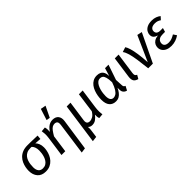

<svg xmlns="http://www.w3.org/2000/svg" viewBox="130 -1950 3303 3303"><g transform="rotate(-45 1781.0 -298.5)"><path d="M348 -533.1Q378 -533.1 409.6 -532.6Q441.1 -532.1 473.2 -531.1Q505.2 -530.1 534.8 -529.1Q564.3 -528.1 589.5 -527.1L582.3 -452.4L466.6 -460.4Q491.5 -437.5 507.9 -398.1Q524.3 -358.7 524.3 -305.8Q524.3 -270.8 515.8 -228.3Q507.3 -185.8 488.3 -143.4Q469.3 -100.9 437.7 -65.9Q406.2 -30.9 361.1 -9.4Q316.1 12.1 254 12.1Q155.9 12.1 103.8 -48.4Q51.6 -108.9 51.6 -206Q51.6 -246.1 60.1 -290.6Q68.6 -335.1 88.2 -378.1Q107.7 -421.1 141.7 -456.1Q175.8 -491.1 226.8 -512.1Q277.9 -533.1 348 -533.1ZM377.8 -463.5H347.9Q298.1 -463.5 263.7 -447Q229.4 -430.6 206.9 -403.2Q184.5 -375.8 172.1 -340.9Q159.6 -306 154.6 -268.5Q149.6 -231.1 149.6 -195Q149.6 -131.3 177.5 -96.9Q205.3 -62.6 257.1 -62.6Q297.9 -62.6 327.3 -80.1Q356.7 -97.6 376.1 -126.5Q395.5 -155.5 407 -190.5Q418.4 -225.5 423.4 -260.4Q428.4 -295.4 428.4 -324.3Q428.4 -375 414.5 -409.8Q400.6 -444.6 377.8 -463.5Z M961.5 -539.1Q1035.3 -539.1 1070.3 -494.7Q1105.3 -450.2 1094.3 -375.2L1010.3 204.1L920.2 216.1L1001.2 -367.7Q1009.2 -426.5 991.3 -446.4Q973.4 -466.3 938.6 -466.3Q910.8 -466.3 886.4 -452.3Q862.1 -438.4 837.2 -406Q812.3 -373.6 780.4 -318.7L735.5 0H643.5L694.5 -360.4Q702.5 -418.1 700.5 -457.1Q698.5 -496.1 692.5 -529L775.5 -537.1Q779.5 -527.1 782 -513.1Q784.5 -499.1 785.5 -477.2Q786.5 -455.2 783.5 -422.3Q810.5 -464.3 839 -489.8Q867.5 -515.2 898 -527.2Q928.5 -539.1 961.5 -539.1ZM887.6 -606 953.7 -812.5 1049.6 -794.3 953.2 -594.9Z M1686.3 -527.1 1637.3 -177.1Q1629.3 -118 1630.3 -74Q1631.3 -30 1637.3 2L1552.4 10.1Q1543.4 -17.8 1541.9 -38.8Q1540.4 -59.7 1541.4 -84.7Q1516.4 -48.7 1477.1 -18.4Q1437.8 12 1385 12Q1360 12 1339.6 3.5Q1319.2 -5 1305.3 -21.9Q1308.3 -10.8 1308.8 5.7Q1309.3 22.2 1307.3 44.7Q1305.3 67.2 1300.3 99.2L1286.3 202L1193.5 213.1L1297.5 -527.1H1389.5L1336.5 -153.1Q1331.5 -119.3 1339 -99.9Q1346.4 -80.5 1362.8 -72.6Q1379.2 -64.6 1400.1 -64.6Q1434.9 -64.6 1472.7 -86Q1510.5 -107.4 1544.3 -163.1L1594.4 -527.1Z M2039.9 -539.1Q2084.9 -539.1 2116.4 -523.1Q2147.8 -507.1 2165.3 -472.7Q2182.8 -438.2 2185.8 -381.4L2229.6 -527.1H2314.4L2220.2 -250.1L2227.3 -113.6Q2228.3 -93.5 2235.3 -82Q2242.4 -70.5 2264.4 -62.6L2225 13.1Q2192.8 8 2168.8 -16.9Q2144.7 -41.9 2143.7 -84.9L2142.7 -135.6Q2123.6 -94.6 2098.1 -60.7Q2072.6 -26.8 2039.1 -7.3Q2005.7 12.1 1962.7 12.1Q1885.7 12.1 1842.7 -38Q1799.6 -88 1799.6 -188.1Q1799.6 -231.1 1807.6 -279.6Q1815.6 -328.1 1832.7 -374.2Q1849.7 -420.2 1877.7 -457.2Q1905.7 -494.2 1945.8 -516.7Q1985.8 -539.1 2039.9 -539.1ZM2045 -465.5Q2011.1 -465.5 1986.2 -445.5Q1961.3 -425.6 1943.9 -392.6Q1926.5 -359.7 1916 -321.3Q1905.5 -282.9 1901 -245.5Q1896.6 -208.1 1896.6 -179.2Q1896.6 -118.4 1917 -90Q1937.4 -61.6 1975.2 -61.6Q2000.2 -61.6 2028.5 -77.6Q2056.9 -93.5 2086.3 -138.4Q2115.7 -183.3 2144.6 -269.1Q2142.6 -347.8 2130.1 -390.2Q2117.7 -432.6 2096.8 -449Q2075.9 -465.5 2045 -465.5Z M2467.5 -527.1H2559.5L2504.6 -138.6Q2499.6 -99.7 2507.6 -83.1Q2515.5 -66.6 2540.5 -55.6L2502.2 11.1Q2443.9 -4.9 2424.2 -39Q2404.5 -73.1 2412.5 -134.4Z M2641.8 -506.9 2730.7 -536.2Q2752.7 -504.2 2770.1 -445.3Q2787.6 -386.4 2801 -296.5Q2814.4 -206.7 2822.3 -79.9L3026.7 -538.1L3116.6 -518.9L2866.7 0H2753.5Q2738.6 -135.8 2724.2 -234.8Q2709.7 -333.8 2690.3 -401.3Q2670.8 -468.9 2641.8 -506.9Z M3310.9 12.1Q3251.9 12.1 3208.8 -6.9Q3165.7 -25.9 3142.2 -59.9Q3118.6 -93.9 3118.6 -137Q3118.6 -170.1 3133.2 -200.6Q3147.7 -231.1 3180.8 -253.1Q3213.8 -275.1 3270.7 -282Q3227.7 -294 3202.1 -319.1Q3176.6 -344.1 3176.6 -387.1Q3176.6 -423.2 3196.7 -458.2Q3216.8 -493.2 3260.8 -516.2Q3304.9 -539.1 3375.9 -539.1Q3429 -539.1 3470.1 -523.6Q3511.2 -508.1 3540.3 -484L3492 -430.6Q3468 -447.6 3442 -457.1Q3416 -466.6 3376.1 -466.6Q3339.3 -466.6 3315.4 -455.6Q3291.5 -444.7 3280 -426.2Q3268.6 -407.8 3268.6 -384.9Q3268.6 -348.1 3292.9 -329.6Q3317.3 -311.2 3360.1 -311.2H3422.2L3401.1 -238.7H3348Q3296.3 -238.7 3267.9 -224.3Q3239.5 -209.9 3228.1 -187Q3216.6 -164.1 3216.6 -138.2Q3216.6 -103.4 3242 -82.9Q3267.4 -62.5 3319.3 -62.5Q3359.2 -62.5 3392.6 -75Q3426.1 -87.5 3466.1 -111.4L3506.3 -51Q3465.3 -21.9 3415.7 -4.9Q3366.1 12.1 3310.9 12.1Z"/></g></svg>

Font: Fira Sans Variable
Style: Italic
Weight: 397
Italic angle: -8°
Designer: Carrois Corporate & Edenspiekermann AG
Foundry: Carrois Corporate GbR & Edenspiekermann AG
Version: Version 4.202